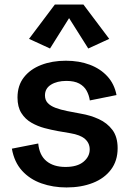

<svg xmlns="http://www.w3.org/2000/svg" viewBox="-20 -804 572 836"><path d="M269.5 12.2Q210.9 12.2 160.4 -5.6Q109.9 -23.4 75.9 -60.8Q42 -98.1 31.7 -156.7L146.5 -179.2Q151.4 -127.9 182.4 -102.5Q213.4 -77.1 265.1 -77.1Q316.4 -77.1 343.5 -99.6Q370.6 -122.1 370.6 -153.3Q370.6 -180.7 350.3 -198.7Q330.1 -216.8 285.6 -224.1L231.4 -233.4Q204.1 -238.3 173.8 -246.3Q143.6 -254.4 116.7 -269.8Q89.8 -285.2 73 -311.8Q56.2 -338.4 56.2 -379.4Q56.2 -431.6 84 -467.3Q111.8 -502.9 159.4 -521.2Q207 -539.6 266.6 -539.6Q324.7 -539.6 370.8 -522.2Q417 -504.9 447.5 -471.7Q478 -438.5 487.3 -390.1L371.1 -366.7Q367.7 -390.1 356.9 -409.4Q346.2 -428.7 325 -440.2Q303.7 -451.7 269 -451.7Q228.5 -451.7 202.1 -435.3Q175.8 -418.9 175.8 -388.7Q175.8 -368.7 187.7 -355.7Q199.7 -342.8 221.7 -334.5Q243.7 -326.2 273.4 -320.3L332 -309.1Q373.5 -302.2 410.2 -285.4Q446.8 -268.6 469.5 -238.3Q492.2 -208 492.2 -158.7Q492.2 -104 463.4 -65.7Q434.6 -27.3 384.3 -7.6Q334 12.2 269.5 12.2ZM197.8 -592.8 106.4 -634.8 218.8 -784.2H343.3L455.6 -634.8L364.3 -592.8L280.8 -725.1Z"/></svg>

Font: Schibsted Grotesk SemiBold
Style: Regular
Weight: 600
Designer: Bakken & Baeck AS, Henrik Kongsvoll
Foundry: Schibsted ASA
Version: Version 1.100;gftools[0.9.25]